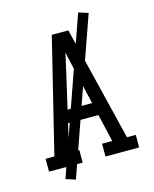

<svg xmlns="http://www.w3.org/2000/svg" viewBox="-131 -905 861 1074"><g transform="rotate(-15 300.0 -368.0)"><path d="M234 0H39V-74H90L252 -735H348L510 -73H561V0H366V-74H425L388 -234H212L175 -73H234ZM229 -308H371L329 -490Q322 -522 314.5 -554.5Q307 -587 300 -620Q293 -587 285.5 -554.5Q278 -522 271 -490ZM173 82 117 64 427 -818 483 -800Z"/></g></svg>

Font: Iosevka HT Extended
Style: Regular
Weight: 400
Width: 7
Monospace: yes
Designer: Belleve Invis
Foundry: Belleve Invis
Version: Version 32.3.0; ttfautohint (v1.8.4)